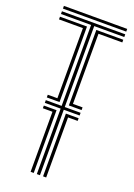

<svg xmlns="http://www.w3.org/2000/svg" viewBox="-152 -859 641 918"><g transform="rotate(20 168.0 -400.0)"><path d="M79.9 -360.7V-374.4H128.8V-731.2H7.1V-744.9H144.6V-360.7ZM7.1 -786.2V-800H329.2V-786.2ZM128.8 0V-305.6H79.9V-319.3H144.6V0ZM192.1 0V-319.3H256.9V-305.6H208V0ZM192.1 -360.7V-744.9H329.2V-731.2H208V-374.4H256.9V-360.7ZM7.1 -758.7V-772.5H329.2V-758.7H176.3V-346.9H256.9V-333.1H176.3V0H160.4V-333.1H79.9V-346.9H160.4V-758.7Z"/></g></svg>

Font: Big Shoulders Inline Text Thin
Style: Regular
Weight: 100
Designer: Patric King
Foundry: XO Type Co
Version: Version 2.002